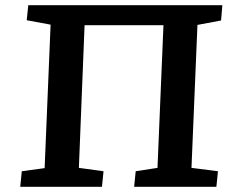

<svg xmlns="http://www.w3.org/2000/svg" viewBox="-20 -720 901 740"><path d="M58 0 64 -60 152 -72 175 -625 83 -642 89 -700H837L832 -641L741 -624L718 -73L820 -60L814 0H497L503 -60L587 -73L610 -623H306L284 -73L379 -60L373 0Z"/></svg>

Font: Literata 7pt SemiBold
Style: Italic
Weight: 600
Italic angle: -2°
Designer: Latin by Veronika Burian and Jose Scaglione. Greek by Irene Vlachou. Cyrillic by Vera Evstafieva
Foundry: TypeTogether
Version: Version 3.002